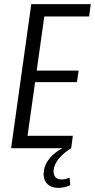

<svg xmlns="http://www.w3.org/2000/svg" viewBox="-20 -720 461 933"><path d="M97 -60H334L326 0H34L132 -700H421L413 -640H179L202 -688L154 -346L141 -377H362L354 -321H133L155 -352L107 -12ZM265 193Q226 193 207 170.5Q188 148 193 110Q198 76 223.5 46.5Q249 17 291 -4L326 0Q288 24 266.5 50Q245 76 241 104Q238 126 248 139Q258 152 280 152Q299 152 318 143L322 180Q310 185 295 189Q280 193 265 193Z"/></svg>

Font: Pathway Extreme Condensed Light
Style: Italic
Weight: 300
Width: 3
Italic angle: -8°
Version: Version 1.001;gftools[0.9.26]